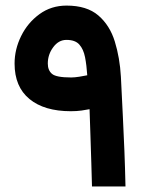

<svg xmlns="http://www.w3.org/2000/svg" viewBox="-20 -674 541 694"><path d="M32.7 -444.3Q32.7 -495.6 56.4 -543.7Q80.1 -591.8 122.6 -622.8Q165 -653.8 220.7 -653.8Q293.9 -653.8 335.4 -618.2Q377 -582.5 395 -523.9Q413.1 -465.3 417 -396.5Q420.9 -317.4 424.1 -252.9Q427.2 -188.5 429.7 -127.9Q432.1 -67.4 433.6 0H312.5Q311.5 -35.6 310.1 -84.5Q308.6 -133.3 306.9 -184.6Q305.2 -235.8 303.7 -279.3Q291.5 -276.9 274.4 -274.4Q257.3 -272 235.8 -272Q140.1 -272 86.4 -316.2Q32.7 -360.4 32.7 -444.3ZM220.2 -529.8Q191.9 -529.8 172.4 -503.4Q152.8 -477.1 152.8 -444.3Q152.8 -419.9 168 -407Q183.1 -394 237.3 -394Q249.5 -394 266.6 -396.7Q283.7 -399.4 295.4 -401.9Q293 -438.5 287.4 -467.3Q281.7 -496.1 266.8 -512.9Q252 -529.8 220.2 -529.8Z"/></svg>

Font: Vazir WOL
Style: Bold-WOL
Weight: 700
Designer: Saber Rastikerdar
Foundry: Saber Rastikerdar
Version: Version 30.00;August 23, 2021;FontCreator 13.0.0.2683 64-bit